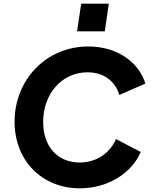

<svg xmlns="http://www.w3.org/2000/svg" viewBox="-20 -1009 828 1041"><path d="M548 -839 570 -989H420L398 -839ZM413 12C572 12 697 -76 743 -185L609 -255C578 -183 508 -128 412 -128C292 -128 214 -214 214 -348C214 -502 317 -617 454 -617C546 -617 606 -566 627 -494L768 -556C736 -665 622 -757 459 -757C227 -757 59 -573 59 -349C59 -139 207 12 413 12Z"/></svg>

Font: Plus Jakarta Sans ExtraBold
Style: Italic
Weight: 800
Italic angle: -8°
Designer: Gumpita Rahayu
Foundry: Tokotype
Version: Version 2.071;gftools[0.9.30]